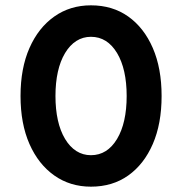

<svg xmlns="http://www.w3.org/2000/svg" viewBox="-20 -710 657 720"><path d="M188 -350Q188 -400 197 -440.5Q206 -481 224 -511Q242 -541 266.5 -556.5Q291 -572 321 -572Q352 -572 376.5 -556.5Q401 -541 419 -511Q437 -481 446 -440.5Q455 -400 455 -350Q455 -300 446 -259.5Q437 -219 419 -189Q401 -159 376.5 -143.5Q352 -128 321 -128Q291 -128 266.5 -143.5Q242 -159 224 -189Q206 -219 197 -259.5Q188 -300 188 -350ZM57 -350Q57 -246 90.5 -170Q124 -94 183.5 -52Q243 -10 321 -10Q402 -10 461 -52Q520 -94 553 -170Q586 -246 586 -350Q586 -454 553 -530Q520 -606 461 -648Q402 -690 321 -690Q243 -690 183.5 -648Q124 -606 90.5 -530Q57 -454 57 -350Z"/></svg>

Font: SpinnyJost
Style: Regular
Weight: 600
Version: Version 3.710